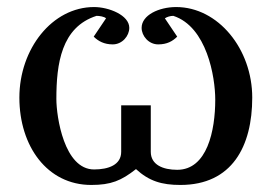

<svg xmlns="http://www.w3.org/2000/svg" viewBox="-20 -514 771 545"><path d="M480 -494C431 -494 382 -471 382 -435C382 -412 402 -388 429 -388C454 -388 470 -397 483 -410L448 -462C454 -466 463 -469 472 -469C567 -438 591 -296 591 -231C591 -143 568 -32 483 -32C443 -32 408 -46 408 -83V-215H324V-83C324 -46 288 -33 247 -33C162 -33 140 -183 140 -233C140 -333 154 -437 254 -469C262 -469 276 -467 281 -462L246 -410C259 -397 276 -388 300 -388C327 -388 347 -412 347 -435C347 -471 289 -494 247 -494C128 -494 35 -375 35 -237C35 -99 114 11 239 11C295 11 324 -1 366 -34C403 0 439 11 492 11C639 11 696 -99 696 -237C696 -375 599 -494 480 -494Z"/></svg>

Font: Veleka
Style: Regular
Weight: 400
Designer: Stefan Peev, Context Ltd, 2016; SIL International, 1997-2014.
Foundry: Stefan Peev, Context Ltd, 2016
Version: Version 1.000